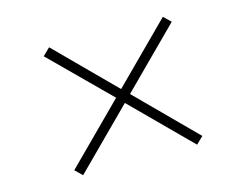

<svg xmlns="http://www.w3.org/2000/svg" viewBox="-90 -834 1179 921"><g transform="rotate(-15 500.0 -373.5)"><path d="M783 -56 500 -339 217 -56 182 -90 466 -374 182 -656 218 -691 500 -408 783 -691 818 -657 535 -374 818 -90Z"/></g></svg>

Font: Noto Sans SC Thin Light
Style: Regular
Weight: 300
Version: Version 2.004-H2;hotconv 1.0.118;makeotfexe 2.5.65603